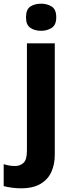

<svg xmlns="http://www.w3.org/2000/svg" viewBox="-73 -781 391 1041"><path d="M68 -687Q68 -730 91.5 -745.5Q115 -761 150 -761Q183 -761 207.5 -745.5Q232 -730 232 -687Q232 -646 207.5 -630Q183 -614 150 -614Q115 -614 91.5 -630Q68 -646 68 -687ZM40 240Q16 240 -9.5 236.5Q-35 233 -53 228V109Q-37 114 -23 116.5Q-9 119 9 119Q36 119 54.5 102Q73 85 73 35V-546H224V59Q224 109 206 150Q188 191 147.5 215.5Q107 240 40 240Z"/></svg>

Font: Noto Sans Cherokee
Style: Bold
Weight: 700
Designer: Monotype Design Team
Foundry: Monotype Imaging Inc.
Version: Version 2.001; ttfautohint (v1.8.4.7-5d5b)